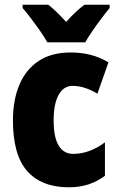

<svg xmlns="http://www.w3.org/2000/svg" viewBox="-20 -786 505 816"><path d="M273 10Q157 10 96 -58.5Q35 -127 35 -274Q35 -361 62.5 -426Q90 -491 144.5 -527Q199 -563 280 -563Q327 -563 366.5 -552.5Q406 -542 441 -521L394 -388Q367 -404 341 -412.5Q315 -421 288 -421Q251 -421 229.5 -383.5Q208 -346 208 -274Q208 -202 229.5 -167Q251 -132 291 -132Q360 -132 426 -181V-39Q394 -15 356.5 -2.5Q319 10 273 10ZM181 -606Q171 -625 151.5 -653Q132 -681 111.5 -708Q91 -735 76 -752V-766H185Q203 -752 221 -734.5Q239 -717 261 -693Q283 -717 302 -735Q321 -753 339 -766H446V-752Q431 -734 411 -707.5Q391 -681 372.5 -654Q354 -627 342 -606Z"/></svg>

Font: Noto Sans Malayalam Condensed Black
Style: Regular
Weight: 900
Width: 3
Designer: Jelle Bosma - Monotype Design Team
Foundry: Monotype Imaging Inc.
Version: Version 2.104; ttfautohint (v1.8.4.7-5d5b)